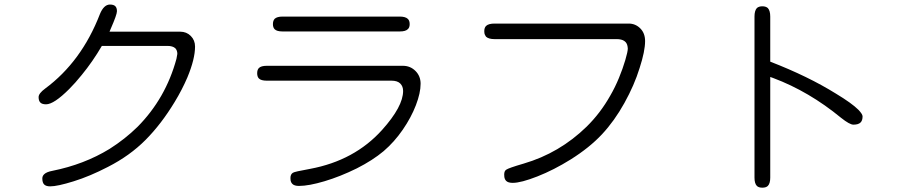

<svg xmlns="http://www.w3.org/2000/svg" viewBox="-20 -782 4040 857"><path d="M185.5 -316.4Q220.7 -316.4 289.1 -384.8Q316.4 -412.1 344.7 -447.3Q393.6 -506.8 434.6 -577.1H727.5Q751 -577.1 762.7 -566.4Q771.5 -556.6 771.5 -542V-541L767.6 -519.5Q719.7 -342.8 593.8 -215.8Q538.1 -161.1 468.8 -117.2Q355.5 -47.9 213.9 -19.5Q187.5 -14.6 176.8 -3.9Q168.9 3.9 168.9 14.6Q168.9 33.2 177.2 41.5Q185.5 49.8 204.1 49.8Q236.3 49.8 308.6 27.3Q380.9 4.9 461.9 -37.1Q559.6 -86.9 629.9 -157.7Q700.2 -228.5 759.8 -327.1Q793 -381.8 816.4 -436.5Q850.6 -518.6 850.6 -574.2Q850.6 -602.5 831.5 -621.6Q812.5 -640.6 784.2 -640.6H468.8L474.6 -654.3Q502 -716.8 502 -731.9Q502 -747.1 494.6 -754.4Q487.3 -761.7 470.7 -761.7Q443.4 -761.7 425.8 -718.8Q343.8 -506.8 181.6 -386.7Q152.3 -365.2 152.3 -348.6Q152.3 -332 160.2 -324.2Q168 -316.4 185.5 -316.4Z M1800.8 -652.3Q1808.6 -659.2 1808.6 -674.3Q1808.6 -689.5 1800.8 -697.3Q1790 -708 1764.6 -708H1241.2Q1216.8 -708 1206.1 -698.2Q1198.2 -689.5 1198.2 -674.3Q1198.2 -659.2 1206.1 -651.4Q1215.8 -641.6 1241.2 -641.6H1764.6Q1791 -641.6 1800.8 -652.3ZM1170.9 -488.3Q1145.5 -488.3 1135.7 -478.5Q1127.9 -470.7 1127.9 -455.1Q1127.9 -439.5 1135.7 -431.6Q1145.5 -421.9 1170.9 -421.9H1727.5Q1753.9 -421.9 1766.6 -409.2Q1779.3 -396.5 1779.3 -376Q1779.3 -306.6 1685.5 -202.1Q1562.5 -65.4 1364.3 -28.3Q1293 -15.6 1287.1 -10.7Q1276.4 -3.9 1276.4 12.7Q1276.4 25.4 1279.3 30.8Q1282.2 36.1 1285.2 39.1Q1293.9 47.9 1314.5 47.9Q1358.4 47.9 1428.7 26.9Q1499 5.9 1572.3 -30.3Q1643.6 -66.4 1692.4 -107.4Q1740.2 -148.4 1777.8 -203.1Q1815.4 -257.8 1836.4 -312.5Q1857.4 -367.2 1857.4 -408.2Q1857.4 -442.4 1834.5 -465.3Q1811.5 -488.3 1778.3 -488.3Z M2786.1 -676.8H2187.5Q2160.2 -676.8 2149.4 -666Q2141.6 -658.2 2141.6 -642.6Q2141.6 -631.8 2144.5 -626.5Q2147.5 -621.1 2149.4 -618.2Q2161.1 -607.4 2187.5 -607.4H2732.4Q2776.4 -607.4 2781.2 -574.2Q2782.2 -569.3 2782.2 -565.4Q2782.2 -551.8 2771 -513.7Q2759.8 -475.6 2742.7 -434.1Q2725.6 -392.6 2704.1 -355.5Q2660.2 -277.3 2598.6 -216.8Q2477.5 -98.6 2317.4 -51.8Q2250 -32.2 2239.3 -24.4Q2230.5 -18.6 2230.5 -2.9Q2230.5 10.7 2233.4 16.6Q2236.3 22.5 2239.3 25.4Q2248 34.2 2268.6 34.2Q2305.7 34.2 2378.9 5.4Q2452.1 -23.4 2527.3 -70.3Q2611.3 -123 2667 -182.6Q2722.7 -242.2 2767.1 -322.3Q2811.5 -402.3 2835 -478.5Q2859.4 -553.7 2859.4 -598.6Q2859.4 -633.8 2837.9 -655.3Q2816.4 -676.8 2786.1 -676.8Z M3418 -506.8V-708Q3418 -734.4 3407.2 -746.1Q3398.4 -753.9 3382.8 -753.9Q3367.2 -753.9 3358.4 -746.1Q3347.7 -734.4 3347.7 -708V10.7Q3347.7 37.1 3358.4 47.9Q3366.2 55.7 3382.8 55.7Q3399.4 55.7 3407.2 47.9Q3418 37.1 3418 10.7V-438.5L3431.6 -433.6Q3590.8 -374 3734.4 -255.9Q3772.5 -225.6 3789.1 -225.6Q3811.5 -225.6 3821.3 -235.4Q3830.1 -244.1 3830.1 -262.7Q3830.1 -272.5 3811.5 -292Q3782.2 -321.3 3710.9 -364.3Q3586.9 -441.4 3418 -506.8Z"/></svg>

Font: FakePearl
Style: ExtraLight
Weight: 300
Version: Version 1.2